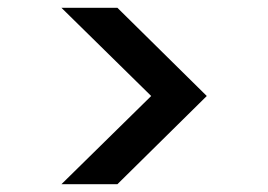

<svg xmlns="http://www.w3.org/2000/svg" viewBox="-20 -608 690 494"><path d="M369 -361 138 -588H282L512 -361L282 -134H138Z"/></svg>

Font: Parkinsans Light Medium
Style: Regular
Weight: 500
Version: Version 1.000